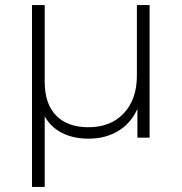

<svg xmlns="http://www.w3.org/2000/svg" viewBox="-20 -542 715 756"><path d="M106 -522H156V-221Q156 -133 201 -87Q246 -41 328 -41Q416 -41 467.5 -96Q519 -151 519 -244V-522H569V0H521V-113Q495 -56 445 -26Q395 4 329 4Q269 4 224.5 -18.5Q180 -41 156 -84V194H106Z"/></svg>

Font: Goldbeck Next Light
Style: Regular
Weight: 300
Designer: Julieta Ulanovsky
Foundry: Julieta Ulanovsky
Version: Version 7.200